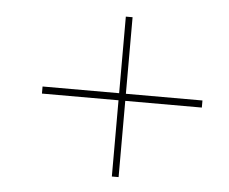

<svg xmlns="http://www.w3.org/2000/svg" viewBox="-41 -521 675 567"><g transform="rotate(5 296.5 -237.0)"><path d="M83 -226V-247H310V-474H330V-247H557V-226H330V0H310V-226Z"/></g></svg>

Font: Elsie Black
Style: Regular
Weight: 900
Designer: Alejandro Inler
Foundry: Alejandro Inler
Version: 1.002